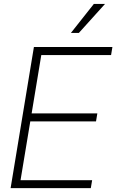

<svg xmlns="http://www.w3.org/2000/svg" viewBox="-20 -970 600 990"><path d="M34.7 0 154.8 -727.5H559.6L552.7 -686H192.9L143.1 -385.3H481.9L475.1 -344.2H136.2L85.9 -41H455.1L448.2 0ZM345.7 -800.3 463.9 -949.7H521.5L386.7 -800.3Z"/></svg>

Font: Inter Display Extra Light
Style: Italic
Weight: 200
Italic angle: -9.39999°
Designer: Rasmus Andersson
Foundry: rsms
Version: Version 4.000;git-4fc901f